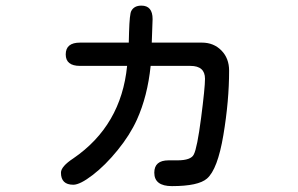

<svg xmlns="http://www.w3.org/2000/svg" viewBox="-20 -588 1040 669"><path d="M517.6 13.7Q517.6 -29.3 567.4 -29.3H597.7Q645.5 -29.3 655.3 -49.8Q667 -72.3 680.7 -177.2Q694.3 -282.2 694.3 -313.5Q694.3 -358.4 643.6 -358.4H504.9Q494.1 -252.9 457 -170.9Q432.6 -117.2 389.6 -64.5Q346.7 -11.7 302.7 22Q258.8 55.7 235.4 55.7Q192.4 55.7 192.4 13.7Q192.4 -7.8 235.4 -36.1Q402.3 -150.4 422.9 -358.4H258.8Q209 -358.4 209 -398.4Q209 -439.5 258.8 -439.5H428.7L429.7 -476.6Q431.6 -540 437.5 -549.8Q447.3 -568.4 472.7 -568.4Q511.7 -568.4 511.7 -521.5L508.8 -439.5H683.6Q724.6 -439.5 751.5 -412.1Q778.3 -384.8 778.3 -341.8Q778.3 -236.3 758.3 -117.2Q738.3 2 701.2 34.2Q670.9 60.5 579.1 60.5Q517.6 60.5 517.6 13.7Z"/></svg>

Font: jf-openhuninn-2.1
Style: Regular
Weight: 400
Designer: [Kosugi Maru]
Designed by MOTOYA      

[Varela Round]
Joe Prince (Latin component); Avraham Cornfeld (Hebrew component)
Foundry: justfont Co., Ltd.
Version: 2.1